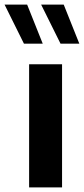

<svg xmlns="http://www.w3.org/2000/svg" viewBox="-62 -811 364 831"><path d="M123 -621.9 55.5 -791H-42.2L41.7 -621.9ZM281.4 -621.9 213.8 -791H116.1L200 -621.9ZM64 -532.8V0H206.6V-532.8Z"/></svg>

Font: Estedad VF
Style: Regular
Weight: 100
Designer: Amin Abedi
Version: Version 7.3